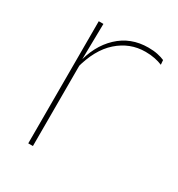

<svg xmlns="http://www.w3.org/2000/svg" viewBox="-126 -576 612 661"><g transform="rotate(30 180.0 -246.0)"><path d="M96.5 -308.5 87 -320.5 92.5 -325Q109 -402 157 -447.2Q205 -492.5 275 -492.5Q296 -492.5 312.2 -489Q328.5 -485.5 339.5 -480.5L341 -462.5Q328 -468 311 -471.5Q294 -475 273.5 -475Q212 -475 164.8 -433.2Q117.5 -391.5 96.5 -308.5ZM81 0V-485.5H99.5L97 -335L99.5 -332.5V0Z"/></g></svg>

Font: Anek Gurmukhi Thin
Style: Regular
Weight: 250
Designer: Sarang Kulkarni (Gurmukhi), Yesha Goshar (Latin)
Foundry: Ek Type
Version: Version 1.003